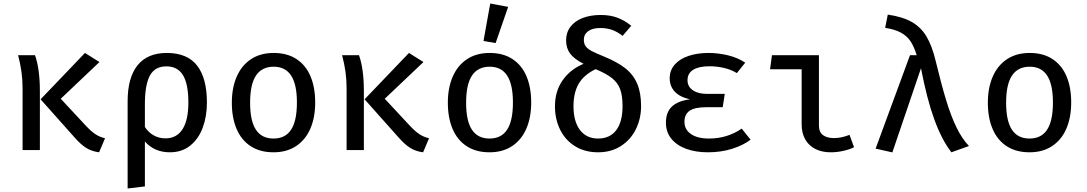

<svg xmlns="http://www.w3.org/2000/svg" viewBox="-20 -855 6194 1094"><path d="M464.1 -553.3 546.7 -501.5 326.2 -292.3 470.8 -136.9Q501.5 -104.6 524.9 -89.5Q548.2 -74.4 578.5 -67.2L544.6 12.8Q501 7.2 469.5 -13.3Q437.9 -33.8 403.6 -73.3L211.3 -289.2ZM179.5 -540.5Q207.2 -462.6 207.2 -334.9V0H108.7V-350.3Q108.7 -400.5 102.3 -446.4Q95.9 -492.3 83.1 -540.5Z M1159 -270.8Q1159 -192.3 1135.1 -127.7Q1111.3 -63.1 1063.6 -25.1Q1015.9 12.8 947.7 12.8Q859.5 12.8 805.6 -48.7V207.2L707.2 219V-277.9Q707.2 -412.8 763.8 -483.1Q820.5 -553.3 930.3 -553.3Q1047.2 -553.3 1103.1 -481.3Q1159 -409.2 1159 -270.8ZM805.6 -262.1V-131.3Q826.2 -100 856.4 -83.3Q886.7 -66.7 923.1 -66.7Q986.7 -66.7 1020 -118.7Q1053.3 -170.8 1053.3 -270.8Q1053.3 -376.4 1022.6 -426.7Q991.8 -476.9 928.2 -476.9Q862.1 -476.9 833.8 -423.8Q805.6 -370.8 805.6 -262.1Z M1775.9 -270.8Q1775.9 -186.2 1748.5 -122.3Q1721 -58.5 1667.4 -22.8Q1613.8 12.8 1538.5 12.8Q1462.1 12.8 1408.7 -21.8Q1355.4 -56.4 1328.2 -120Q1301 -183.6 1301 -269.7Q1301 -354.4 1328.7 -418.2Q1356.4 -482.1 1410 -517.7Q1463.6 -553.3 1539.5 -553.3Q1615.9 -553.3 1669 -518.7Q1722.1 -484.1 1749 -420.8Q1775.9 -357.4 1775.9 -270.8ZM1405.1 -269.7Q1405.1 -166.2 1438.2 -115.9Q1471.3 -65.6 1538.5 -65.6Q1605.6 -65.6 1638.7 -116.2Q1671.8 -166.7 1671.8 -270.8Q1671.8 -374.4 1638.7 -424.6Q1605.6 -474.9 1539.5 -474.9Q1472.3 -474.9 1438.7 -424.6Q1405.1 -374.4 1405.1 -269.7Z M2310.3 -553.3 2392.8 -501.5 2172.3 -292.3 2316.9 -136.9Q2347.7 -104.6 2371 -89.5Q2394.4 -74.4 2424.6 -67.2L2390.8 12.8Q2347.2 7.2 2315.6 -13.3Q2284.1 -33.8 2249.7 -73.3L2057.4 -289.2ZM2025.6 -540.5Q2053.3 -462.6 2053.3 -334.9V0H1954.9V-350.3Q1954.9 -400.5 1948.5 -446.4Q1942.1 -492.3 1929.2 -540.5Z M3006.7 -270.8Q3006.7 -186.2 2979.2 -122.3Q2951.8 -58.5 2898.2 -22.8Q2844.6 12.8 2769.2 12.8Q2692.8 12.8 2639.5 -21.8Q2586.2 -56.4 2559 -120Q2531.8 -183.6 2531.8 -269.7Q2531.8 -354.4 2559.5 -418.2Q2587.2 -482.1 2640.8 -517.7Q2694.4 -553.3 2770.3 -553.3Q2846.7 -553.3 2899.7 -518.7Q2952.8 -484.1 2979.7 -420.8Q3006.7 -357.4 3006.7 -270.8ZM2635.9 -269.7Q2635.9 -166.2 2669 -115.9Q2702.1 -65.6 2769.2 -65.6Q2836.4 -65.6 2869.5 -116.2Q2902.6 -166.7 2902.6 -270.8Q2902.6 -374.4 2869.5 -424.6Q2836.4 -474.9 2770.3 -474.9Q2703.1 -474.9 2669.5 -424.6Q2635.9 -374.4 2635.9 -269.7ZM2734.9 -621.5 2773.3 -834.9 2875.4 -815.9 2804.1 -609.7Z M3576.9 -708.2 3527.7 -650.8Q3495.4 -675.4 3465.6 -685.4Q3435.9 -695.4 3399.5 -695.4Q3356.4 -695.4 3331.5 -677.4Q3306.7 -659.5 3306.7 -628.2Q3306.7 -605.6 3317.4 -591Q3328.2 -576.4 3351.5 -564.1Q3374.9 -551.8 3424.1 -531.8Q3497.9 -501.5 3543.1 -465.9Q3588.2 -430.3 3610.5 -378.5Q3632.8 -326.7 3632.8 -250.3Q3632.8 -179 3603.1 -118.7Q3573.3 -58.5 3517.7 -22.8Q3462.1 12.8 3387.7 12.8Q3312.3 12.8 3256.7 -21.8Q3201 -56.4 3171.5 -116.2Q3142.1 -175.9 3142.1 -249.2Q3142.1 -336.4 3186.9 -399Q3231.8 -461.5 3305.1 -491.3Q3250.3 -519.5 3227.9 -550.5Q3205.6 -581.5 3205.6 -625.1Q3205.6 -669.7 3230.5 -702.6Q3255.4 -735.4 3300.3 -752.6Q3345.1 -769.7 3403.1 -769.7Q3456.4 -769.7 3497.9 -754.1Q3539.5 -738.5 3576.9 -708.2ZM3247.7 -249.7Q3247.7 -163.1 3284.6 -114.4Q3321.5 -65.6 3387.7 -65.6Q3454.9 -65.6 3491 -113.1Q3527.2 -160.5 3527.2 -250.8Q3527.2 -310.8 3513.3 -347.4Q3499.5 -384.1 3467.2 -409.7Q3434.9 -435.4 3373.8 -461Q3306.2 -428.2 3276.9 -377.2Q3247.7 -326.2 3247.7 -249.7Z M4004.1 -244.1Q3938.5 -244.1 3909.2 -223.8Q3880 -203.6 3880 -160.5Q3880 -116.9 3916.9 -91.3Q3953.8 -65.6 4019.5 -65.6Q4123.6 -65.6 4206.2 -122.1L4256.9 -59Q4213.8 -26.7 4150.8 -6.9Q4087.7 12.8 4013.3 12.8Q3944.1 12.8 3890 -6.9Q3835.9 -26.7 3805.1 -64.6Q3774.4 -102.6 3774.4 -155.9Q3774.4 -215.9 3808.5 -247.9Q3842.6 -280 3911.3 -289.2Q3854.4 -301.5 3825.1 -332.6Q3795.9 -363.6 3795.9 -408.7Q3795.9 -454.9 3824.9 -487.4Q3853.8 -520 3904.1 -536.7Q3954.4 -553.3 4016.4 -553.3Q4073.3 -553.3 4129.5 -539.5Q4185.6 -525.6 4226.2 -497.9L4178.5 -438.5Q4145.6 -458.5 4105.4 -467.9Q4065.1 -477.4 4022.6 -477.4Q3962.1 -477.4 3929.7 -457.4Q3897.4 -437.4 3897.4 -397.4Q3897.4 -362.1 3927.4 -341Q3957.4 -320 4010.3 -320H4109.7L4097.9 -244.1Z M4547.7 -460.5H4367.7L4378.5 -540.5H4646.2V-139.5Q4646.2 -102.6 4669 -85.4Q4691.8 -68.2 4732.3 -68.2Q4774.4 -68.2 4820.5 -86.7L4846.2 -16.4Q4825.1 -4.6 4787.7 4.1Q4750.3 12.8 4713.3 12.8Q4663.1 12.8 4625.6 -6.2Q4588.2 -25.1 4567.9 -61.3Q4547.7 -97.4 4547.7 -146.7Z M5203.1 -540.5Q5188.2 -589.7 5167.7 -620.3Q5147.2 -650.8 5113.1 -669.2Q5079 -687.7 5023.6 -696.4L5038.5 -771.8Q5122.6 -759.5 5174.9 -730Q5227.2 -700.5 5259.2 -646.9Q5291.3 -593.3 5312.3 -504.1Q5343.6 -374.4 5370.8 -284.9Q5397.9 -195.4 5429.7 -129.7Q5461.5 -64.1 5501 -23.1L5401 12.8Q5345.1 -59.5 5303.1 -175.9Q5261 -292.3 5227.7 -466.2L5064.6 13.3L4969.2 -8.2L5165.1 -540.5Z M6083.6 -270.8Q6083.6 -186.2 6056.2 -122.3Q6028.7 -58.5 5975.1 -22.8Q5921.5 12.8 5846.2 12.8Q5769.7 12.8 5716.4 -21.8Q5663.1 -56.4 5635.9 -120Q5608.7 -183.6 5608.7 -269.7Q5608.7 -354.4 5636.4 -418.2Q5664.1 -482.1 5717.7 -517.7Q5771.3 -553.3 5847.2 -553.3Q5923.6 -553.3 5976.7 -518.7Q6029.7 -484.1 6056.7 -420.8Q6083.6 -357.4 6083.6 -270.8ZM5712.8 -269.7Q5712.8 -166.2 5745.9 -115.9Q5779 -65.6 5846.2 -65.6Q5913.3 -65.6 5946.4 -116.2Q5979.5 -166.7 5979.5 -270.8Q5979.5 -374.4 5946.4 -424.6Q5913.3 -474.9 5847.2 -474.9Q5780 -474.9 5746.4 -424.6Q5712.8 -374.4 5712.8 -269.7Z"/></svg>

Font: Fira Code Fixed Retina
Style: Regular
Weight: 450
Monospace: yes
Designer: Carrois Corporate, Edenspiekermann AG, Nikita Prokopov
Foundry: Carrois Corporate, Edenspiekermann AG, Nikita Prokopov
Version: Version 5.002